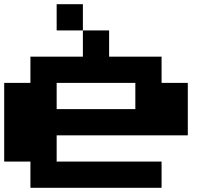

<svg xmlns="http://www.w3.org/2000/svg" viewBox="-20 -1020 1040 915"><path d="M375 -1000V-875H250V-1000ZM875 -625V-375H250V-250H750V-125H125V-250H0V-625H125V-750H375V-875H500V-750H750V-625ZM625 -625H250V-500H625Z"/></svg>

Font: Press Start 2P
Style: Regular
Weight: 400
Designer: CodeMan38
Foundry: CodeMan38
Version: Version 3.000